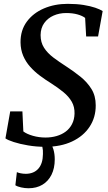

<svg xmlns="http://www.w3.org/2000/svg" viewBox="-20 -772 575 1024"><path d="M221.5 11Q174 11 129.8 3.5Q85.5 -4 53.2 -14.5Q21 -25 9 -34L34.5 -178H99.5L104.5 -71Q123 -57 155.2 -47.8Q187.5 -38.5 222.5 -38.5Q254 -38.5 281.8 -46.5Q309.5 -54.5 330.5 -70.2Q351.5 -86 364 -110Q376.5 -134 377.5 -165.5Q378.5 -202 362.5 -229.8Q346.5 -257.5 317.8 -281Q289 -304.5 251.5 -328.5Q221.5 -347 192.8 -368.5Q164 -390 140.8 -416Q117.5 -442 103.8 -474.2Q90 -506.5 89.5 -546Q89 -610.5 123 -656.5Q157 -702.5 214.2 -727Q271.5 -751.5 341 -751.5Q389 -751.5 425.8 -745.5Q462.5 -739.5 488 -730.8Q513.5 -722 527.5 -713L503 -577.5H439.5L434 -676.5Q419 -688 393.2 -695.2Q367.5 -702.5 332.5 -702.5Q296.5 -702.5 265.8 -689Q235 -675.5 216 -649.2Q197 -623 196.5 -585Q196.5 -546 214.8 -517.5Q233 -489 264.5 -465.2Q296 -441.5 335 -416.5Q373.5 -391.5 409 -363Q444.5 -334.5 467.5 -297.8Q490.5 -261 490.5 -210.5Q491 -146.5 458 -96.2Q425 -46 364.5 -17.5Q304 11 221.5 11ZM224 -14.5 248.5 -12.5Q258 1.5 265 25.2Q272 49 272 78Q272 125 254.8 159.8Q237.5 194.5 206.2 213.2Q175 232 132 232Q112.5 232 92.5 227.5Q72.5 223 62 216L70 146Q76.5 149.5 90 152.2Q103.5 155 118 155Q161 154.5 184.8 127.2Q208.5 100 209 50Q210 28 206.2 13.2Q202.5 -1.5 198.5 -12.5Z"/></svg>

Font: Merriweather 36pt Medium
Style: Italic
Weight: 500
Italic angle: -7.8°
Version: Version 2.101